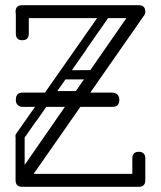

<svg xmlns="http://www.w3.org/2000/svg" viewBox="-20 -720 620 740"><path d="M68 -10Q62 -10 54 -15Q48 -19 45 -28Q42 -37 45 -41L492 -686Q502 -699 512 -699Q521 -699 527 -694Q540 -685 540 -673Q540 -667 535 -660L91 -23Q81 -10 68 -10ZM66 0Q40 0 40 -25Q40 -50 66 -50H514Q540 -50 540 -25Q540 0 514 0ZM515 0Q490 0 490 -26V-109Q490 -135 515 -135Q540 -135 540 -109V-26Q540 0 515 0ZM66 -565Q41 -565 41 -591V-674Q41 -700 66 -700Q91 -700 91 -674V-591Q91 -565 66 -565ZM66 -650Q40 -650 40 -675Q40 -700 66 -700H514Q540 -700 540 -675Q540 -650 504 -650ZM48 -183Q33 -193 44 -207L364 -664Q373 -678 388 -668Q402 -658 393 -645L73 -187Q62 -173 48 -183ZM57 -8Q40 -8 40 -25V-194Q40 -211 57 -211Q75 -211 75 -195V-26Q75 -8 57 -8ZM440 -335Q440 -308 412 -308Q340 -308 294.5 -308Q249 -308 220 -308Q191 -308 169.5 -308Q148 -308 125 -308Q102 -308 67 -308Q56 -308 48.5 -315Q41 -322 41 -335Q41 -363 67 -363H412Q424 -363 432 -356Q440 -349 440 -335ZM299 -353Q299 -344 294 -339Q289 -334 283 -334H168Q152 -334 151 -350Q151 -369 168 -369H283Q299 -369 299 -353ZM356 -433Q356 -424 350.5 -419Q345 -414 339 -414H224Q208 -415 207 -431Q207 -450 224 -449L339 -450Q355 -449 356 -433ZM98 -252Q84 -262 94 -277L284 -549Q293 -562 308 -552Q322 -542 312 -528L122 -256Q112 -242 98 -252ZM177 -197Q162 -207 172 -222L363 -494Q372 -507 387 -497Q401 -487 391 -473L201 -201Q191 -187 177 -197Z"/></svg>

Font: Agu Display
Style: Regular
Weight: 400
Designer: Oluwaseun Badejo
Version: Version 1.103